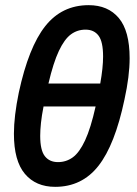

<svg xmlns="http://www.w3.org/2000/svg" viewBox="-20 -714 531 745"><path d="M53 -355Q91 -531 155.5 -612.5Q220 -694 324 -694Q399 -694 441 -644Q483 -594 483 -488Q483 -419 463 -328Q426 -152 362 -70.5Q298 11 194 11Q119 11 76.5 -39.5Q34 -90 34 -195Q34 -263 53 -355ZM168 -390H369Q380 -451 380 -495Q380 -552 362.5 -575.5Q345 -599 312 -599Q280 -599 255 -580.5Q230 -562 208.5 -516.5Q187 -471 168 -390ZM136 -187Q136 -131 154 -108Q172 -85 205 -85Q237 -85 262.5 -103.5Q288 -122 310 -169Q332 -216 351 -301H149Q142 -266 139 -237.5Q136 -209 136 -187Z"/></svg>

Font: Radio Canada Condensed Medium
Style: Italic
Weight: 500
Width: 3
Italic angle: -12°
Designer: Charles Daoud, Etienne Aubert Bonn, Alexandre Saumier Demers, Jacques Le Bailly
Foundry: Radio-Canada
Version: Version 2.104; ttfautohint (v1.8.4.7-5d5b);gftools[0.9.28.de